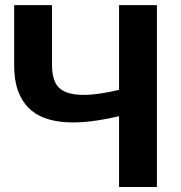

<svg xmlns="http://www.w3.org/2000/svg" viewBox="-20 -746 722 766"><path d="M606 0H455V-282.5Q396 -268.5 342.2 -262Q288.5 -255.5 242 -258.5Q195.5 -261.5 157.5 -275.5Q119.5 -289.5 92.8 -316.8Q66 -344 51.2 -385.5Q36.5 -427 36.5 -485.5V-725.5H187.5V-485Q187.5 -446 199.5 -419Q211.5 -392 242 -379Q272.5 -366 324.2 -367.5Q376 -369 455 -387.5V-725.5H606Z"/></svg>

Font: Lato Heavy
Style: Regular
Weight: 800
Designer: Lukasz Dziedzic
Foundry: tyPoland Lukasz Dziedzic
Version: Version 2.007; 2014-02-27